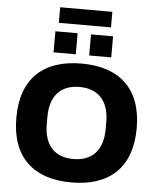

<svg xmlns="http://www.w3.org/2000/svg" viewBox="-65 -1077 940 1144"><g transform="rotate(5 405.0 -505.0)"><path d="M248 -929H560V-1022H248ZM232 -751H365V-877H232ZM445 -751H577V-877H445ZM405 12C630 12 765 -106 765 -344C765 -581 630 -699 405 -699C179 -699 45 -581 45 -344C45 -106 179 12 405 12ZM405 -128C289 -128 229 -200 229 -321V-366C229 -487 289 -559 405 -559C520 -559 581 -487 581 -366V-321C581 -200 520 -128 405 -128Z"/></g></svg>

Font: Archivo ExtraBold
Style: Regular
Weight: 800
Designer: Hector Gatti
Foundry: Omnibus-Type
Version: Version 2.001